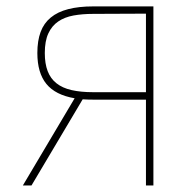

<svg xmlns="http://www.w3.org/2000/svg" viewBox="-20 -565 587 585"><path d="M207.4 -265.6Q148.8 -275.6 121.3 -309.3Q93.8 -343 93.8 -403.4Q93.8 -440.7 103.7 -467.5Q113.6 -494.3 134.6 -511.5Q155.5 -528.8 187.7 -537.1Q219.8 -545.5 264.2 -545.5H447.4V0H424.7V-261.4H264.2Q247.5 -261.4 231.9 -262.4L76 0H49.7ZM264.2 -284.1H424.7V-523.4L264.2 -522.7Q231.2 -522.7 204 -517.8Q176.8 -512.8 157.5 -499.6Q138.1 -486.5 127.3 -463.2Q116.5 -440 116.5 -403.4Q116.5 -371.1 125.2 -348.4Q133.9 -325.6 152 -311.3Q170.1 -296.9 198 -290.5Q225.9 -284.1 264.2 -284.1Z"/></svg>

Font: Inter P Thin
Style: Regular
Weight: 100
Designer: Rasmus Andersson
Foundry: rsms
Version: Version 3.018;git-588b23468